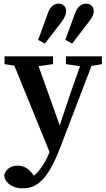

<svg xmlns="http://www.w3.org/2000/svg" viewBox="-20 -794 585 1057"><path d="M105 243Q77 243 54.5 233.5Q32 224 18.5 208Q5 192 3 172Q9 145 29.5 131.5Q50 118 78 118Q99 118 119 127.5Q139 137 158 162L188 199L151 214L135 197Q162 181 184.5 156.5Q207 132 225 101Q243 70 255 36L276 -21L284 -29L368 -281L440 -484H504L312 17Q283 93 253 143Q223 193 187.5 218Q152 243 105 243ZM262 65 38 -484H173L313 -92L326 -75ZM5 -441V-484H272V-441L166 -426H101ZM343 -441V-484H541V-441L460 -427H438ZM190 -574 241 -714Q252 -748 268 -761Q284 -774 303 -774Q321 -774 332.5 -762.5Q344 -751 344 -732Q344 -720 338 -705.5Q332 -691 317 -671L227 -554ZM340 -575 391 -715Q403 -749 419.5 -761.5Q436 -774 453 -774Q473 -774 484.5 -762.5Q496 -751 496 -732Q496 -720 489.5 -705.5Q483 -691 467 -671L377 -554Z"/></svg>

Font: Source Serif 4 18pt SemiBold
Style: Regular
Weight: 600
Designer: Frank Grießhammer
Foundry: Adobe Systems Incorporated
Version: Version 4.004;hotconv 1.0.116;makeotfexe 2.5.65601